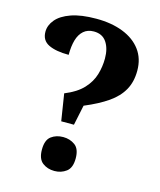

<svg xmlns="http://www.w3.org/2000/svg" viewBox="-110 -803 740 890"><g transform="rotate(15 259.5 -358.0)"><path d="M207.1 -222.5 186.8 -351.3Q244.2 -374.7 274.5 -407.4Q304.8 -440.1 316.2 -478.3Q327.6 -516.5 327.6 -555.9Q327.6 -603.9 307.3 -633.9Q287.1 -664 245.9 -664Q216.5 -664 197.3 -647.3Q178.1 -630.7 169.3 -600.6Q160.6 -570.4 160.6 -529Q99 -529 63.9 -546.1Q28.8 -563.2 28.8 -605Q28.8 -635.9 51.5 -663.1Q74.1 -690.4 121.4 -707.2Q168.7 -724 241.9 -724Q315.4 -724 370.7 -702.2Q426 -680.4 456.5 -639.3Q487 -598.3 487 -540.1Q487 -486.8 465.1 -447.5Q443.2 -408.1 399.1 -377.5Q355 -347 288.4 -319.2L268.1 -222.5ZM235.5 8.2Q202 8.2 178.3 -10Q154.5 -28.2 154.5 -73.2Q154.5 -119.1 178.3 -136.8Q202 -154.5 235.5 -154.5Q267.9 -154.5 292.2 -136.8Q316.5 -119.1 316.5 -73.2Q316.5 -28.2 292.2 -10Q267.9 8.2 235.5 8.2Z"/></g></svg>

Font: Noto Serif Malayalam
Style: Regular
Weight: 400
Designer: Indian type Foundry, Jelle Bosma, Monotype Design Team
Foundry: Monotype Imaging Inc.
Version: Version 2.103